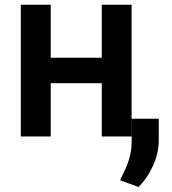

<svg xmlns="http://www.w3.org/2000/svg" viewBox="-20 -565 713 795"><path d="M524.9 0H401.3V-220.5H190V0H66.1V-545.5H190V-326H401.3V-545.5H524.9ZM554 209.5 476.9 181.1 484 166.5Q492.2 150.2 499.6 133.7Q507.1 117.2 512.8 99.6Q518.5 82 521.8 62.5Q525.2 43 525.2 20.2V-73.5H637.4V13.5Q637.4 68.9 614.3 120Q591.3 171.2 554 209.5Z"/></svg>

Font: Linik Sans SemiBold
Style: Regular
Weight: 600
Designer: Fonts by Rasmus Andersson / Changes by Cristiano Sobral with parts from Marc Monis
Foundry: rsms
Version: Version 3.020; ttfautohint (v1.6)